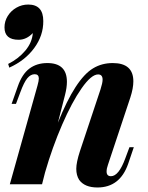

<svg xmlns="http://www.w3.org/2000/svg" viewBox="-27 -807 650 841"><path d="M399.9 14.2Q343.8 14.2 319.8 -19Q307.1 -39.1 307.1 -67.4Q307.1 -95.7 323.2 -145L413.1 -415Q422.4 -443.8 422.4 -458Q422.4 -481 402.8 -481Q373 -481 330.6 -420.4Q288.1 -359.9 245.1 -260.7Q202.1 -161.6 170.4 -51.8L157.2 0H16.1L137.2 -432.1Q143.1 -453.1 143.1 -463.9Q142.6 -481.9 125 -481.9Q107.4 -481.9 92.8 -464.4Q78.1 -446.8 62 -402.8L43 -352.1H23.9L50.8 -428.2Q69.8 -482.9 102.1 -506.8Q134.3 -530.8 180.2 -530.8Q266.1 -530.8 266.1 -448.7Q266.1 -423.3 257.8 -391.1L226.6 -269.5Q303.7 -461.9 380.9 -507.8Q418.9 -530.8 466.8 -530.8Q557.1 -530.8 557.1 -450.7Q557.1 -420.4 543.9 -379.9L445.8 -85Q439.9 -68.8 439.9 -55.7Q439.9 -35.2 459 -35.2Q493.2 -35.2 522 -113.8L540 -162.1H559.1L534.2 -88.9Q498 14.2 399.9 14.2ZM96.7 -787.1Q162.6 -787.1 162.6 -714.8Q163.1 -651.4 123 -596.7Q83 -542 13.7 -510.7L8.8 -526.9Q54.2 -549.8 84 -585.4Q113.8 -621.1 116.7 -662.1Q88.9 -632.8 54.7 -632.8Q-7.3 -632.8 -7.3 -687Q-7.3 -713.9 6.8 -736.8Q21 -759.8 44.9 -773.4Q68.8 -787.1 96.7 -787.1Z"/></svg>

Font: PlayfairDisplay-BoldItalic
Style: Bold Italic
Weight: 700
Italic angle: -14.9847°
Designer: Claus Eggers Sørensen
Foundry: Claus Eggers Sørensen
Version: Version 1.002;PS 001.002;hotconv 1.0.70;makeotf.lib2.5.58329